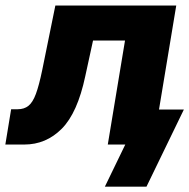

<svg xmlns="http://www.w3.org/2000/svg" viewBox="-53 -536 702 712"><path d="M-33.2 0 -11.7 -130.9H12.7Q36.6 -130.9 52.5 -143.6Q68.4 -156.2 80.1 -187.7Q91.8 -219.2 103.5 -275.9L152.3 -515.6H600.6L515.1 0H346.7L410.6 -385.7H292L263.2 -253.4Q234.4 -117.2 176 -58.6Q117.7 0 37.1 0ZM335.9 156.2 411.6 0H368.7L390.1 -129.9H628.9L490.2 156.2Z"/></svg>

Font: Inter Display ExtraBold
Style: Italic
Weight: 800
Italic angle: -9.39999°
Designer: Rasmus Andersson
Foundry: rsms
Version: Version 4.000;git-a52131595